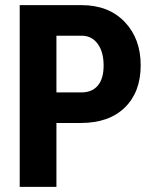

<svg xmlns="http://www.w3.org/2000/svg" viewBox="-20 -731 609 751"><path d="M200.7 -250V0H57.1V-710.9H299.3Q404.8 -710.9 467.5 -645.5Q530.3 -580.1 530.3 -475.6Q530.3 -371.1 468.3 -310.5Q406.2 -250 296.4 -250ZM200.7 -369.6H299.3Q340.3 -369.6 362.8 -396.5Q385.3 -423.3 385.3 -474.6Q385.3 -527.8 362.3 -559.3Q339.4 -590.8 300.8 -591.3H200.7Z"/></svg>

Font: TypoPRO Roboto
Style: Bold
Weight: 700
Designer: Google
Version: Version 2.136; 2016